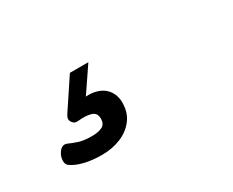

<svg xmlns="http://www.w3.org/2000/svg" viewBox="-55 -183 754 621"><g transform="rotate(-30 322.5 128.0)"><path d="M187 269Q150 269 120.5 261.5Q91 254 74 241Q66 233 67 220.5Q68 208 73 199Q80 186 88.5 181.5Q97 177 107 181Q120 187 139 193.5Q158 200 189 200Q214 200 228 192.5Q242 185 242 165Q242 143 222.5 137.5Q203 132 176 135Q165 136 160.5 133Q156 130 152 124Q148 117 149.5 110.5Q151 104 156 97L229 -13H298L218 105L189 89Q233 75 264 80.5Q295 86 311.5 106Q328 126 328 155Q328 192 308.5 217.5Q289 243 257 256Q225 269 187 269Z"/></g></svg>

Font: Playwrite MX
Style: Regular
Weight: 400
Designer: Veronika Burian, José Scaglione
Foundry: TypeTogether
Version: Version 1.002